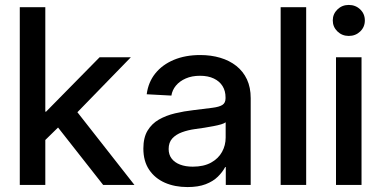

<svg xmlns="http://www.w3.org/2000/svg" viewBox="-20 -757 1561 786"><path d="M157.2 -175.8V-299.8H168.5L387.7 -522.5H515.6L270 -270H253.4ZM61 0V-727.5H165.5V0ZM402.3 0 208.5 -246.6 279.8 -319.3 530.3 0Z M747.6 8.8Q695.8 8.8 655 -9Q614.3 -26.9 590.6 -62Q566.9 -97.2 566.9 -148.9Q566.9 -193.8 584.2 -222.4Q601.6 -251 630.6 -267.6Q659.7 -284.2 696.5 -293Q733.4 -301.8 772.5 -306.2Q820.8 -312 849.4 -315.7Q877.9 -319.3 890.6 -327.6Q903.3 -335.9 903.3 -354.5V-358.4Q903.3 -384.8 891.1 -404.5Q878.9 -424.3 855.5 -435.5Q832 -446.8 798.8 -446.8Q765.6 -446.8 740.5 -435.8Q715.3 -424.8 700.2 -406.5Q685.1 -388.2 681.6 -365.7L580.6 -371.1Q586.9 -420.4 615.7 -456.3Q644.5 -492.2 691.7 -512Q738.8 -531.7 799.8 -531.7Q843.8 -531.7 881.6 -520.5Q919.4 -509.3 947.5 -487.1Q975.6 -464.8 991 -431.9Q1006.3 -398.9 1006.3 -355.5V0H904.3V-73.2H901.9Q891.1 -52.7 871.8 -33.7Q852.5 -14.6 822 -2.9Q791.5 8.8 747.6 8.8ZM769 -74.7Q814 -74.7 844 -91.3Q874 -107.9 888.9 -135Q903.8 -162.1 903.8 -193.8V-256.3Q898.4 -252 885.3 -248Q872.1 -244.1 854.2 -240.7Q836.4 -237.3 816.7 -234.1Q796.9 -231 777.8 -228.5Q749.5 -224.6 724.9 -215.6Q700.2 -206.5 685.3 -190.2Q670.4 -173.8 670.4 -147Q670.4 -124 682.6 -107.9Q694.8 -91.8 717 -83.3Q739.3 -74.7 769 -74.7Z M1233.4 -727.5V0H1128.9V-727.5Z M1355.5 0V-522.5H1460V0ZM1407.7 -609.9Q1380.4 -609.9 1361.3 -628.4Q1342.3 -647 1342.3 -673.3Q1342.3 -699.7 1361.3 -718.3Q1380.4 -736.8 1407.7 -736.8Q1435.5 -736.8 1454.6 -718.5Q1473.6 -700.2 1473.6 -673.3Q1473.6 -646.5 1454.6 -628.2Q1435.5 -609.9 1407.7 -609.9Z"/></svg>

Font: Inter 28pt Medium
Style: Regular
Weight: 500
Designer: Rasmus Andersson
Foundry: rsms
Version: Version 4.001;git-66647c0bb